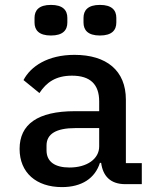

<svg xmlns="http://www.w3.org/2000/svg" viewBox="-20 -752 640 784"><path d="M559 0V-86H494V-345C494 -464 415 -528 284 -528C175 -528 105 -481 76 -425L141 -372C169 -415 207 -443 274 -443C348 -443 385 -408 385 -338V-298H286C133 -298 60 -244 60 -144C60 -47 128 12 233 12C314 12 368 -24 388 -87H393C400 -35 429 0 492 0ZM264 -68C205 -68 170 -91 170 -138V-158C170 -205 209 -229 288 -229H385V-154C385 -103 335 -68 264 -68ZM188 -607C237 -607 255 -629 255 -660V-679C255 -710 237 -732 188 -732C139 -732 121 -710 121 -679V-660C121 -629 139 -607 188 -607ZM388 -607C437 -607 455 -629 455 -660V-679C455 -710 437 -732 388 -732C339 -732 321 -710 321 -679V-660C321 -629 339 -607 388 -607Z"/></svg>

Font: IBM Mono Medium
Style: Regular
Weight: 500
Monospace: yes
Designer: Mike Abbink, Paul van der Laan, Pieter van Rosmalen
Foundry: Bold Monday
Version: Version 2.3